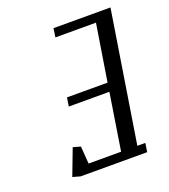

<svg xmlns="http://www.w3.org/2000/svg" viewBox="-102 -587 582 662"><g transform="rotate(-20 189.0 -256.0)"><path d="M54.2 -7.8 90.8 -104 118.2 -96.2 123 -32.2H242.2L274.9 -240.2H126L130.9 -272H279.8L313 -480H164.1L168.9 -512.2H377.9L301.8 -32.2H331.1L326.2 0H82Z"/></g></svg>

Font: Gawaa
Style: Italic
Weight: 400
Designer: T. Christopher White
Version: Version 1.0